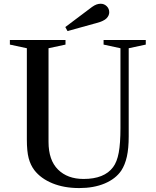

<svg xmlns="http://www.w3.org/2000/svg" viewBox="-20 -970 812 1001"><path d="M393 10.5Q314.5 10.5 253.8 -14.2Q193 -39 159 -83Q139 -109.5 129.5 -145.2Q120 -181 120 -243V-718.5L31.5 -737.5V-761.5H321.5V-737.5L233 -718.5V-230.5Q233 -135 282.5 -86Q332 -37 415.5 -37Q524 -37 569.5 -98.5Q590 -125.5 599 -174Q608 -222.5 608 -302.5V-718.5L520 -737.5V-761.5H740V-737.5L651 -718.5V-258.5Q651 -196.5 641.5 -153.8Q632 -111 612.5 -81Q583 -37.5 526 -13.5Q469 10.5 393 10.5ZM332 -808 320.5 -829 459.5 -933.5Q472 -942.5 482.8 -946.5Q493.5 -950.5 505 -950.5Q523 -950.5 536.2 -937.8Q549.5 -925 549.5 -906Q549.5 -889 535.5 -874.5Q521.5 -860 483.5 -850Z"/></svg>

Font: Libre Caslon Text
Style: Regular
Weight: 400
Designer: Pablo Impallari, Rodrigo Fuenzalida, Katja Schimmel
Foundry: Pablo Impallari, Rodrigo Fuenzalida
Version: Version 2.000